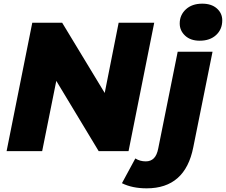

<svg xmlns="http://www.w3.org/2000/svg" viewBox="-20 -824 1232 1047"><path d="M16 0 156 -700H319L551 -317L627 -700H821L681 0H518L287 -383L210 0ZM780 203Q701 203 645 175L718 40Q743 56 775 56Q802 56 819 39Q836 22 843 -15L949 -542H1139L1034 -21Q990 203 780 203ZM1069 -602Q1019 -602 989.5 -629.5Q960 -657 960 -696Q960 -742 993.5 -773Q1027 -804 1083 -804Q1133 -804 1162.5 -778Q1192 -752 1192 -713Q1192 -664 1158.5 -633Q1125 -602 1069 -602Z"/></svg>

Font: Montserrat ExtraBold
Style: Italic
Weight: 800
Italic angle: -11.3°
Designer: Julieta Ulanovsky
Foundry: Julieta Ulanovsky
Version: Version 9.000; ttfautohint (v1.8.4.7-5d5b)